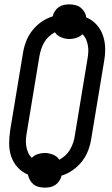

<svg xmlns="http://www.w3.org/2000/svg" viewBox="-20 -808 515 881"><path d="M186 53Q172 53 158 49.5Q144 46 134 38Q124 30 117.5 18.5Q111 7 108 -7Q81 -18 61 -40Q41 -62 31.5 -90Q22 -118 22 -149Q22 -180 27 -212L85 -562Q89 -589 99 -616Q109 -643 127 -666.5Q145 -690 170 -707.5Q195 -725 222 -733Q224 -745 231.5 -756.5Q239 -768 250 -775.5Q261 -783 273.5 -785.5Q286 -788 298 -788Q312 -788 326 -784.5Q340 -781 350 -773Q360 -765 367 -753.5Q374 -742 376 -728Q403 -717 423 -695Q443 -673 452.5 -645Q462 -617 462.5 -586Q463 -555 457 -523L399 -173Q395 -146 385 -119Q375 -92 357 -68.5Q339 -45 314 -27.5Q289 -10 262 -2Q260 10 252.5 21.5Q245 33 234 40.5Q223 48 210.5 50.5Q198 53 186 53ZM252 -75Q267 -83 280 -95Q293 -107 301.5 -122Q310 -137 315.5 -152.5Q321 -168 323 -184L381 -535Q384 -551 385 -567Q386 -583 383.5 -598Q381 -613 375 -627Q369 -641 358 -651Q346 -639 330 -634Q314 -629 299 -629Q279 -629 260 -637Q241 -645 232 -660Q217 -652 204 -640Q191 -628 182.5 -613Q174 -598 169 -582.5Q164 -567 161 -551L103 -200Q100 -184 99 -168Q98 -152 100.5 -137Q103 -122 109 -108Q115 -94 126 -84Q138 -96 154 -101Q170 -106 185 -106Q205 -106 224 -98Q243 -90 252 -75Z"/></svg>

Font: Iosevka QP
Style: Italic
Weight: 400
Italic angle: -9°
Designer: Belleve Invis
Foundry: Belleve Invis
Version: Version 20.0.0; ttfautohint (v1.8.4)